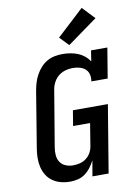

<svg xmlns="http://www.w3.org/2000/svg" viewBox="-105 -1060 811 1135"><g transform="rotate(-10 300.0 -492.0)"><path d="M222 8Q194 8 167 1Q140 -6 118 -21.5Q96 -37 82 -60Q68 -83 62 -109.5Q56 -136 56.5 -165Q57 -194 62 -222L117 -557Q121 -580 128 -603.5Q135 -627 147 -649Q159 -671 176 -690Q193 -709 215 -721.5Q237 -734 261 -738.5Q285 -743 308 -743Q332 -743 355.5 -739Q379 -735 400 -726.5Q421 -718 438.5 -703.5Q456 -689 468 -670L478 -735H576L546 -554H448Q452 -575 447.5 -594.5Q443 -614 429 -627Q415 -640 395 -645.5Q375 -651 355 -651Q340 -651 324.5 -648.5Q309 -646 294.5 -640Q280 -634 267 -623.5Q254 -613 245 -599.5Q236 -586 230.5 -571.5Q225 -557 223 -542L167 -207Q163 -184 165 -160.5Q167 -137 179 -119Q191 -101 212 -92.5Q233 -84 256 -84Q277 -84 297 -89Q317 -94 334.5 -107Q352 -120 362.5 -139Q373 -158 376 -178L398 -313H296L311 -405H521L454 0H357L373 -94Q362 -72 347 -52Q332 -32 312 -17.5Q292 -3 268.5 2.5Q245 8 222 8ZM357 -788 305 -842 467 -992 537 -918Z"/></g></svg>

Font: Iosevka Slab Semibold Extended
Style: Italic
Weight: 600
Width: 7
Italic angle: -9°
Monospace: yes
Designer: Belleve Invis
Foundry: Belleve Invis
Version: Version 11.1.0; ttfautohint (v1.8.3)